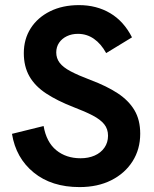

<svg xmlns="http://www.w3.org/2000/svg" viewBox="-20 -733 615 766"><path d="M297.4 13.4Q185.8 13.4 114.6 -44.6Q43.4 -102.6 27.8 -199L154 -230.2Q165 -166.2 204.3 -133.9Q243.6 -101.6 301.6 -101.6Q332.8 -101.6 357.5 -112.4Q382.2 -123.2 396.6 -143.8Q411 -164.4 411 -191.6Q411 -218.4 395.8 -237.3Q380.6 -256.2 350.2 -272.1Q319.8 -288 274 -305.4Q208.2 -331 163.8 -360.3Q119.4 -389.6 97.2 -428.8Q75 -468 75 -521Q75 -577 102.5 -620.1Q130 -663.2 179.7 -687.9Q229.4 -712.6 295 -712.6Q365.2 -712.6 419.5 -680.5Q473.8 -648.4 506.6 -584L403.6 -521.2Q383 -558.6 354.5 -578.3Q326 -598 290.8 -598Q266.4 -598 246.8 -588.6Q227.2 -579.2 215.8 -562.5Q204.4 -545.8 204.4 -523.6Q204.4 -500.6 217.9 -482.6Q231.4 -464.6 261.8 -448.5Q292.2 -432.4 341.4 -413.8Q406 -389.6 449.7 -360.8Q493.4 -332 516.4 -293.3Q539.4 -254.6 539.4 -199.6Q539.4 -137.6 508.9 -89.5Q478.4 -41.4 424.1 -14Q369.8 13.4 297.4 13.4Z"/></svg>

Font: Hanken Grotesk
Style: Regular
Weight: 400
Designer: Alfredo Marco Pradil
Foundry: Hanken Design Co.
Version: Version 3.013